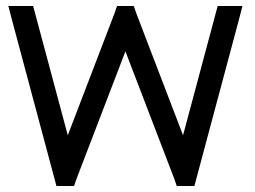

<svg xmlns="http://www.w3.org/2000/svg" viewBox="-20 -603 855 643"><path d="M21 -533 8 -583H91L99 -553L207 -150L363 -557L372 -583H428L437 -557L593 -150L701 -553L709 -583H792L779 -533L639 -10L631 20H572L563 -6L400 -431L237 -6L228 20H169L161 -10Z"/></svg>

Font: Nordica Plus
Style: NordicaClassicLight
Weight: 300
Version: Version 1.01